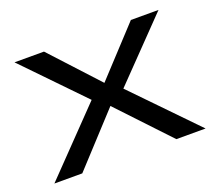

<svg xmlns="http://www.w3.org/2000/svg" viewBox="-85 -565 767 679"><g transform="rotate(-20 298.5 -225.5)"><path d="M13 0H118L293 -190L472 0H582L357 -232L569 -451H465L301 -274L138 -451H27L238 -233Z"/></g></svg>

Font: Charger Sport
Style: SeBd
Weight: 600
Designer: Jasper
Foundry: Cannot Into Space Fonts
Version: Version 1.1